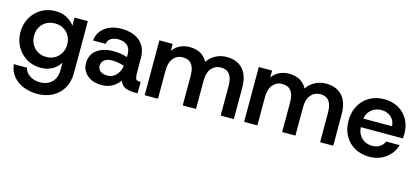

<svg xmlns="http://www.w3.org/2000/svg" viewBox="-60 -977 3650 1677"><g transform="rotate(15 1765.0 -138.0)"><path d="M311 232Q247 232 190 211Q133 190 94 146Q55 102 46 34H165Q176 77 215 102.5Q254 128 309 128Q348 128 381.5 111.5Q415 95 434.5 61Q454 27 454 -25V-89Q439 -64 415 -43Q391 -22 357 -9Q323 4 279 4Q209 4 152.5 -29.5Q96 -63 63 -121.5Q30 -180 30 -253Q30 -325 63 -383Q96 -441 152.5 -474.5Q209 -508 280 -508Q339 -508 384 -483.5Q429 -459 454 -422V-496H574V-30Q574 55 538.5 113.5Q503 172 443.5 202Q384 232 311 232ZM303 -100Q347 -100 380.5 -120Q414 -140 433.5 -174.5Q453 -209 453 -252Q453 -296 433.5 -330Q414 -364 380.5 -383.5Q347 -403 303 -403Q259 -403 225 -383.5Q191 -364 172 -330.5Q153 -297 153 -253Q153 -209 172 -174.5Q191 -140 225 -120Q259 -100 303 -100Z M832 12Q775 12 735 -8.5Q695 -29 674 -63Q653 -97 653 -137Q653 -215 709.5 -258Q766 -301 858 -301Q900 -301 932.5 -294.5Q965 -288 985 -282V-305Q985 -360 954.5 -386Q924 -412 875 -412Q839 -412 811 -397.5Q783 -383 775 -345H661Q667 -399 697 -435Q727 -471 773.5 -489.5Q820 -508 875 -508Q984 -508 1044.5 -454.5Q1105 -401 1105 -305V-184Q1105 -146 1109.5 -128.5Q1114 -111 1124.5 -106.5Q1135 -102 1152 -102H1157V0H1130Q1079 0 1044.5 -14.5Q1010 -29 996 -72Q971 -36 930 -12Q889 12 832 12ZM858 -81Q893 -81 918 -97.5Q943 -114 958.5 -141.5Q974 -169 979 -202Q958 -208 929 -214Q900 -220 870 -220Q825 -220 799.5 -200Q774 -180 774 -146Q774 -118 796.5 -99.5Q819 -81 858 -81Z M1221 0V-496H1341V-433Q1365 -468 1404 -488Q1443 -508 1493 -508Q1550 -508 1591 -485.5Q1632 -463 1656 -418Q1683 -460 1728.5 -484Q1774 -508 1828 -508Q1923 -508 1975 -450.5Q2027 -393 2027 -282V0H1908V-270Q1908 -337 1882 -371.5Q1856 -406 1804 -406Q1751 -406 1718 -367Q1685 -328 1685 -256V0H1565V-270Q1565 -337 1538.5 -371.5Q1512 -406 1459 -406Q1407 -406 1374 -367Q1341 -328 1341 -256V0Z M2120 0V-496H2240V-433Q2264 -468 2303 -488Q2342 -508 2392 -508Q2449 -508 2490 -485.5Q2531 -463 2555 -418Q2582 -460 2627.5 -484Q2673 -508 2727 -508Q2822 -508 2874 -450.5Q2926 -393 2926 -282V0H2807V-270Q2807 -337 2781 -371.5Q2755 -406 2703 -406Q2650 -406 2617 -367Q2584 -328 2584 -256V0H2464V-270Q2464 -337 2437.5 -371.5Q2411 -406 2358 -406Q2306 -406 2273 -367Q2240 -328 2240 -256V0Z M3253 12Q3178 12 3120.5 -20.5Q3063 -53 3030.5 -111Q2998 -169 2998 -245Q2998 -322 3030 -381.5Q3062 -441 3120 -474.5Q3178 -508 3254 -508Q3327 -508 3382.5 -476Q3438 -444 3468.5 -389.5Q3499 -335 3499 -267Q3499 -257 3499 -245Q3499 -233 3497 -219H3085V-297H3378Q3375 -349 3340 -379.5Q3305 -410 3254 -410Q3217 -410 3185.5 -393.5Q3154 -377 3135 -344.5Q3116 -312 3116 -262V-233Q3116 -187 3134.5 -154Q3153 -121 3184 -104Q3215 -87 3253 -87Q3294 -87 3322 -105.5Q3350 -124 3363 -155H3485Q3472 -107 3439.5 -69.5Q3407 -32 3360 -10Q3313 12 3253 12Z"/></g></svg>

Font: Host Grotesk Light SemiBold
Style: Regular
Weight: 600
Version: Version 1.003